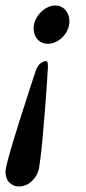

<svg xmlns="http://www.w3.org/2000/svg" viewBox="-36 -466 313 697"><path d="M216 -389Q216 -412 202 -429Q188 -446 164 -446Q150 -446 136 -439Q122 -432 111 -420.5Q100 -409 93 -394Q86 -379 86 -362Q86 -339 100.5 -323Q115 -307 138 -307Q152 -307 166 -313.5Q180 -320 191 -331Q202 -342 209 -357Q216 -372 216 -389ZM32 211Q44 211 56 206.5Q68 202 78 193Q88 184 95.5 171.5Q103 159 106 143Q108 130 111.5 103Q115 76 118 41Q121 6 124.5 -33.5Q128 -73 130.5 -109Q133 -145 135 -175Q137 -205 138 -222Q138 -231 137 -237.5Q136 -244 132 -244Q127 -244 121.5 -242Q116 -240 111 -236Q106 -232 102 -226Q98 -220 95 -213Q90 -199 80.5 -169Q71 -139 58.5 -101Q46 -63 33 -21.5Q20 20 9 56.5Q-2 93 -9 120.5Q-16 148 -16 158Q-16 183 -1.5 197Q13 211 32 211Z"/></svg>

Font: Vermiglione
Style: Italic
Weight: 400
Italic angle: -11°
Version: Version 1.105